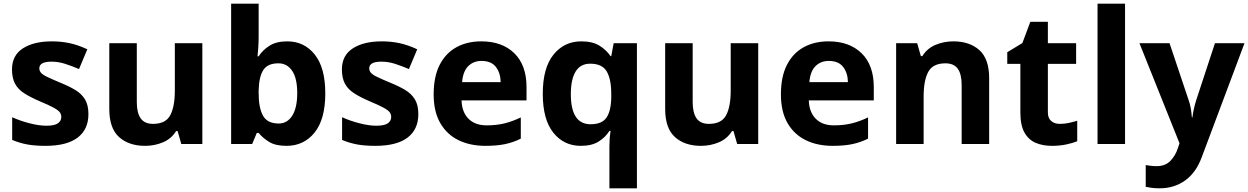

<svg xmlns="http://www.w3.org/2000/svg" viewBox="-20 -780 6761 1040"><path d="M459 -162Q459 -79 400.5 -34.5Q342 10 226 10Q169 10 128 2.5Q87 -5 46 -22V-145Q90 -125 141 -112Q192 -99 231 -99Q275 -99 293.5 -112Q312 -125 312 -146Q312 -160 304.5 -171Q297 -182 272 -196Q247 -210 194 -232Q143 -254 110 -275.5Q77 -297 61 -327.5Q45 -358 45 -404Q45 -480 104 -518Q163 -556 261 -556Q312 -556 358 -546Q404 -536 453 -513L408 -406Q368 -423 332 -434.5Q296 -446 259 -446Q193 -446 193 -410Q193 -397 201.5 -386.5Q210 -376 234.5 -364Q259 -352 307 -332Q354 -313 388 -292.5Q422 -272 440.5 -241.5Q459 -211 459 -162Z M1076 -546V0H962L942 -70H934Q908 -28 862.5 -9Q817 10 766 10Q678 10 625 -37.5Q572 -85 572 -190V-546H721V-227Q721 -169 742 -139Q763 -109 809 -109Q877 -109 902 -155.5Q927 -202 927 -289V-546Z M1381 -760V-583Q1381 -552 1379 -522Q1377 -492 1375 -475H1381Q1403 -509 1440 -532.5Q1477 -556 1536 -556Q1628 -556 1685 -484.5Q1742 -413 1742 -274Q1742 -134 1684 -62Q1626 10 1532 10Q1472 10 1437.5 -11.5Q1403 -33 1381 -60H1371L1346 0H1232V-760ZM1488 -437Q1430 -437 1406.5 -401Q1383 -365 1381 -291V-275Q1381 -196 1404.5 -153.5Q1428 -111 1490 -111Q1536 -111 1563 -153.5Q1590 -196 1590 -276Q1590 -356 1562.5 -396.5Q1535 -437 1488 -437Z M2246 -162Q2246 -79 2187.5 -34.5Q2129 10 2013 10Q1956 10 1915 2.5Q1874 -5 1833 -22V-145Q1877 -125 1928 -112Q1979 -99 2018 -99Q2062 -99 2080.5 -112Q2099 -125 2099 -146Q2099 -160 2091.5 -171Q2084 -182 2059 -196Q2034 -210 1981 -232Q1930 -254 1897 -275.5Q1864 -297 1848 -327.5Q1832 -358 1832 -404Q1832 -480 1891 -518Q1950 -556 2048 -556Q2099 -556 2145 -546Q2191 -536 2240 -513L2195 -406Q2155 -423 2119 -434.5Q2083 -446 2046 -446Q1980 -446 1980 -410Q1980 -397 1988.5 -386.5Q1997 -376 2021.5 -364Q2046 -352 2094 -332Q2141 -313 2175 -292.5Q2209 -272 2227.5 -241.5Q2246 -211 2246 -162Z M2587 -556Q2700 -556 2766 -491.5Q2832 -427 2832 -308V-236H2480Q2482 -173 2517.5 -137Q2553 -101 2616 -101Q2669 -101 2712 -111.5Q2755 -122 2801 -144V-29Q2761 -9 2716.5 0.5Q2672 10 2609 10Q2527 10 2464 -20.5Q2401 -51 2365 -113Q2329 -175 2329 -269Q2329 -365 2361.5 -428.5Q2394 -492 2452 -524Q2510 -556 2587 -556ZM2588 -450Q2545 -450 2516.5 -422Q2488 -394 2483 -335H2692Q2691 -385 2666 -417.5Q2641 -450 2588 -450Z M3281 240V11Q3281 -31 3287 -71H3281Q3260 -37 3223 -13.5Q3186 10 3126 10Q3034 10 2977 -61.5Q2920 -133 2920 -272Q2920 -412 2978 -484Q3036 -556 3129 -556Q3189 -556 3226.5 -533Q3264 -510 3287 -476H3291L3304 -546H3430V240ZM3179 -107Q3241 -107 3265.5 -143.5Q3290 -180 3291 -253V-271Q3291 -351 3266.5 -393Q3242 -435 3177 -435Q3124 -435 3098 -392.5Q3072 -350 3072 -270Q3072 -107 3179 -107Z M4087 -546V0H3973L3953 -70H3945Q3919 -28 3873.5 -9Q3828 10 3777 10Q3689 10 3636 -37.5Q3583 -85 3583 -190V-546H3732V-227Q3732 -169 3753 -139Q3774 -109 3820 -109Q3888 -109 3913 -155.5Q3938 -202 3938 -289V-546Z M4468 -556Q4581 -556 4647 -491.5Q4713 -427 4713 -308V-236H4361Q4363 -173 4398.5 -137Q4434 -101 4497 -101Q4550 -101 4593 -111.5Q4636 -122 4682 -144V-29Q4642 -9 4597.5 0.5Q4553 10 4490 10Q4408 10 4345 -20.5Q4282 -51 4246 -113Q4210 -175 4210 -269Q4210 -365 4242.5 -428.5Q4275 -492 4333 -524Q4391 -556 4468 -556ZM4469 -450Q4426 -450 4397.5 -422Q4369 -394 4364 -335H4573Q4572 -385 4547 -417.5Q4522 -450 4469 -450Z M5144 -556Q5232 -556 5285 -508.5Q5338 -461 5338 -356V0H5189V-319Q5189 -378 5168 -407.5Q5147 -437 5101 -437Q5033 -437 5008 -390.5Q4983 -344 4983 -257V0H4834V-546H4948L4968 -476H4976Q5002 -518 5047.5 -537Q5093 -556 5144 -556Z M5721 -109Q5746 -109 5769 -114Q5792 -119 5815 -126V-15Q5791 -5 5755.5 2.5Q5720 10 5678 10Q5629 10 5590.5 -6Q5552 -22 5529.5 -61.5Q5507 -101 5507 -171V-434H5436V-497L5518 -547L5561 -662H5656V-546H5809V-434H5656V-171Q5656 -140 5674 -124.5Q5692 -109 5721 -109Z M6074 0H5925V-760H6074Z M6152 -546H6315L6418 -239Q6426 -217 6430 -193.5Q6434 -170 6436 -144H6439Q6442 -170 6447.5 -193.5Q6453 -217 6460 -239L6561 -546H6721L6490 70Q6459 155 6399.5 197.5Q6340 240 6262 240Q6237 240 6218.5 237.5Q6200 235 6186 232V114Q6197 116 6212.5 118Q6228 120 6245 120Q6292 120 6319.5 91.5Q6347 63 6360 23L6369 -4Z"/></svg>

Font: Noto Sans IKEA
Style: Bold
Weight: 600
Designer: Monotype Design Team
Foundry: Monotype Imaging Inc.
Version: Version 2.001